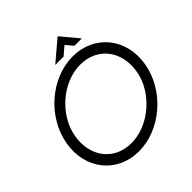

<svg xmlns="http://www.w3.org/2000/svg" viewBox="-254 -1180 1380 1380"><g transform="rotate(-45 436.5 -489.5)"><path d="M545 -989 387 -855H472L536 -910L582 -855H657ZM767 -405C735 -223 555 -70 378 -70C201 -70 95 -213 127 -395C159 -577 338 -730 515 -730C692 -730 799 -587 767 -405ZM847 -400C887 -627 740 -810 519 -810C298 -810 87 -627 47 -400C7 -173 153 10 374 10C595 10 807 -173 847 -400Z"/></g></svg>

Font: Gauge
Style: Italic
Weight: 400
Italic angle: -80°
Designer: Daniel Pimley
Foundry: Daniel Pimley
Version: Version 1.000;PS 001.001;hotconv 1.0.56